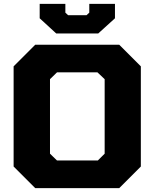

<svg xmlns="http://www.w3.org/2000/svg" viewBox="-20 -967 794 987"><path d="M269 -795 184 -873V-947H316V-902L330 -889H425L439 -902V-947H571V-873L485 -795ZM161 0 50 -111V-626L161 -737H593L704 -626V-111L593 0ZM273 -142H483L518 -177V-560L481 -595H273L237 -560V-177Z"/></svg>

Font: Tomorrow
Style: Bold
Weight: 700
Designer: Tony de Marco, Monica Rizzolli
Foundry: Just in Type
Version: Version 2.002